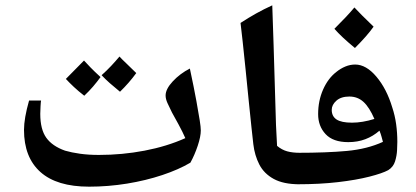

<svg xmlns="http://www.w3.org/2000/svg" viewBox="-20 -835 1561 720"><path d="M314 -135Q193 -135 131.5 -190Q70 -245 70 -348Q70 -391 89 -458H134Q133 -454 132 -436Q131 -418 131 -408Q131 -350 153.5 -318.5Q176 -287 224 -270Q248 -263 280 -258.5Q312 -254 351 -254Q438 -254 522 -270Q606 -286 675 -317Q665 -340 649.5 -368.5Q634 -397 625 -413Q615 -433 608 -448.5Q601 -464 601 -477Q601 -501 628 -530Q655 -559 692 -578Q708 -503 716.5 -456Q725 -409 729 -383.5Q733 -358 733 -346Q733 -323 721.5 -288.5Q710 -254 694 -225Q650 -199 588.5 -178.5Q527 -158 456.5 -146.5Q386 -135 314 -135ZM430 -491Q409 -508 392 -523Q375 -538 361 -553Q380 -570 396.5 -587.5Q413 -605 428 -623Q437 -613 453 -598Q469 -583 491 -561Q464 -524 430 -491ZM296 -476Q274 -493 257 -509Q240 -525 227 -539Q244 -556 261 -573.5Q278 -591 295 -608Q304 -598 319.5 -582Q335 -566 357 -546Q344 -528 329 -510.5Q314 -493 296 -476Z M1103 -144Q1043 -144 1006.5 -164Q970 -184 952.5 -218Q935 -252 930 -294Q928 -313 923 -357.5Q918 -402 912.5 -459Q907 -516 901 -574Q895 -632 890 -679Q885 -726 882 -749Q911 -768 940.5 -784.5Q970 -801 1001 -815Q1004 -740 1006 -665.5Q1008 -591 1010.5 -516Q1013 -441 1015 -366L1019 -288Q1037 -273 1057 -267.5Q1077 -262 1105 -262Q1111 -262 1111 -254V-152Q1111 -144 1103 -144Z M1095 -144Q1086 -144 1086 -158V-259Q1086 -262 1095 -262Q1205 -262 1281 -269Q1357 -276 1416 -303Q1414 -310 1411 -321.5Q1408 -333 1403 -345Q1379 -324 1350 -313Q1321 -302 1286 -302Q1229 -302 1201 -332Q1173 -362 1173 -407Q1173 -457 1191.5 -499Q1210 -541 1241 -565Q1257 -578 1275 -585.5Q1293 -593 1312 -593Q1353 -593 1391.5 -547.5Q1430 -502 1451 -432Q1461 -402 1465.5 -369.5Q1470 -337 1470 -303Q1470 -293 1469 -272Q1468 -251 1461.5 -230Q1455 -209 1436 -197Q1414 -185 1365 -172.5Q1316 -160 1247.5 -152Q1179 -144 1095 -144ZM1300 -375Q1339 -375 1384 -389Q1365 -433 1343 -453Q1321 -473 1290 -473Q1259 -473 1241.5 -457.5Q1224 -442 1224 -423Q1224 -399 1242 -387Q1260 -375 1300 -375ZM1311 -655Q1260 -697 1234 -727Q1257 -750 1275.5 -769.5Q1294 -789 1309 -807Q1320 -795 1338 -777Q1356 -759 1381 -735Q1369 -718 1351.5 -698Q1334 -678 1311 -655Z"/></svg>

Font: Noto Naskh Arabic UI
Style: Regular
Weight: 400
Designer: Monotype Design Team, David Williams, Mohamad Dakak and Nizar Qandah
Foundry: Monotype Imaging Inc.
Version: Version 2.014